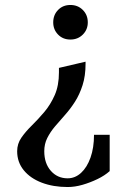

<svg xmlns="http://www.w3.org/2000/svg" viewBox="-20 -736 543 772"><path d="M252 16Q194 16 148 -1.5Q102 -19 75.5 -51.5Q49 -84 49 -128Q49 -158 66 -182.5Q83 -207 108 -231.5Q133 -256 158 -285.5Q183 -315 200 -353.5Q217 -392 217 -445V-463L324 -488V-479Q324 -431 312 -393.5Q300 -356 281.5 -327Q263 -298 241.5 -274Q220 -250 201 -227.5Q182 -205 170 -181Q158 -157 158 -128Q158 -79 184.5 -49Q211 -19 252 -19Q282 -19 306 -41Q330 -63 344 -102.5Q358 -142 358 -194H421V-48Q401 -30 372 -16Q343 -2 312 7Q281 16 252 16ZM263 -577Q233 -577 213.5 -597Q194 -617 194 -646Q194 -676 213.5 -696Q233 -716 263 -716Q293 -716 313 -696Q333 -676 333 -646Q333 -617 313 -597Q293 -577 263 -577Z"/></svg>

Font: Wittgenstein Medium
Style: Regular
Weight: 500
Designer: Jörg Drees
Foundry: Jörg Drees
Version: Version 1.500